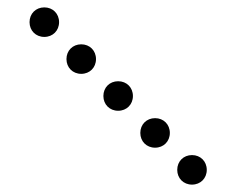

<svg xmlns="http://www.w3.org/2000/svg" viewBox="-20 -510 640 520"><path d="M100 -410C123 -410 140 -427 140 -450C140 -473 123 -490 100 -490C77 -490 60 -473 60 -450C60 -427 77 -410 100 -410ZM200 -310C223 -310 240 -327 240 -350C240 -373 223 -390 200 -390C177 -390 160 -373 160 -350C160 -327 177 -310 200 -310ZM300 -210C323 -210 340 -227 340 -250C340 -273 323 -290 300 -290C277 -290 260 -273 260 -250C260 -227 277 -210 300 -210ZM400 -110C423 -110 440 -127 440 -150C440 -173 423 -190 400 -190C377 -190 360 -173 360 -150C360 -127 377 -110 400 -110ZM500 -10C523 -10 540 -27 540 -50C540 -73 523 -90 500 -90C477 -90 460 -73 460 -50C460 -27 477 -10 500 -10Z"/></svg>

Font: TINY 5x3 80
Style: Regular
Weight: 200
Designer: Jack Halten Fahnestock
Foundry: Velvetyne Type Foundry
Version: Version 1.002;hotconv 1.0.109;makeotfexe 2.5.65596